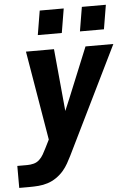

<svg xmlns="http://www.w3.org/2000/svg" viewBox="-72 -782 734 1044"><g transform="rotate(-5 295.0 -260.5)"><path d="M-10 215V95H44Q62 95 79.5 90.5Q97 86 110.5 73.5Q124 61 133 45Q142 29 150 13L173 -33L91 -520H244L276 -180L303 -244L416 -520H568L281 66Q271 86 260 105.5Q249 125 234 143Q216 164 193.5 179.5Q171 195 146 203Q121 211 95.5 213Q70 215 44 215ZM393 -604 415 -736H546L524 -604ZM163 -604 185 -736H316L294 -604Z"/></g></svg>

Font: Iosevka SS04 Hv Ex Obl
Style: Regular
Weight: 900
Width: 7
Italic angle: -9°
Monospace: yes
Designer: Belleve Invis
Foundry: Belleve Invis
Version: Version 19.0.0; ttfautohint (v1.8.4)